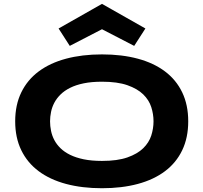

<svg xmlns="http://www.w3.org/2000/svg" viewBox="-20 -975 1073 1013"><path d="M973.1 -335Q973.1 -248.5 941.4 -182.4Q909.7 -116.2 850.6 -71.8Q791.5 -27.3 707.3 -4.6Q623 18.1 518.1 18.1Q413.1 18.1 328.4 -4.6Q243.7 -27.3 184.1 -71.8Q124.5 -116.2 92.3 -182.4Q60.1 -248.5 60.1 -335Q60.1 -421.4 92.3 -487.5Q124.5 -553.7 184.1 -598.1Q243.7 -642.6 328.4 -665.3Q413.1 -688 518.1 -688Q623 -688 707.3 -665.3Q791.5 -642.6 850.6 -598.1Q909.7 -553.7 941.4 -487.5Q973.1 -421.4 973.1 -335ZM790 -335Q790 -372.6 778.1 -409.9Q766.1 -447.3 735.6 -477.1Q705.1 -506.8 652.3 -525.4Q599.6 -543.9 518.1 -543.9Q463.4 -543.9 421.9 -535.4Q380.4 -526.9 350.1 -511.7Q319.8 -496.6 299.3 -476.3Q278.8 -456.1 266.6 -432.9Q254.4 -409.7 249.3 -384.5Q244.1 -359.4 244.1 -335Q244.1 -310.1 249.3 -284.7Q254.4 -259.3 266.6 -236.1Q278.8 -212.9 299.3 -192.9Q319.8 -172.9 350.1 -158Q380.4 -143.1 421.9 -134.5Q463.4 -126 518.1 -126Q599.6 -126 652.3 -144.5Q705.1 -163.1 735.6 -192.9Q766.1 -222.7 778.1 -260Q790 -297.4 790 -335ZM688 -732.9 518.1 -820.8 348.1 -732.9 289.1 -824.7 518.1 -954.6 747.1 -824.7Z"/></svg>

Font: REH Gaming
Style: Gaming
Weight: 700
Designer: Astigmatic (AOETI)
Foundry: Astigmatic (AOETI)
Version: Version 1.001 2011